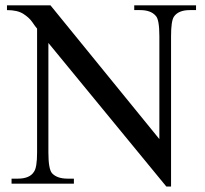

<svg xmlns="http://www.w3.org/2000/svg" viewBox="-20 -682 763 713"><path d="M708 -644.5H685.1Q642.1 -644.5 625.5 -619.6Q615.2 -603 615.2 -547.4V10.7H597.7L159.7 -522.5V-115.7Q159.7 -54.2 173.3 -38.6Q191.9 -18.6 231.4 -18.6H254.4V0H22.9V-18.6H45.9Q90.3 -18.6 106 -43.9Q117.7 -59.6 117.7 -115.7V-575.7Q111.3 -583 100.1 -599.6Q88.9 -616.2 66.9 -630.4Q44.9 -644.5 5.9 -644.5V-662.1H167.5L571.8 -165.5V-547.4Q571.8 -610.4 558.1 -623.5Q540 -644.5 500.5 -644.5H478.5V-662.1H708Z"/></svg>

Font: BabelStone Roman
Style: Regular
Weight: 400
Designer: Walt Agee, Victor Gaultney, Peter Martin, Debbi Hosken, Becca Hirsbrunner (SIL); Andrew West (BabelStone)
Foundry: BabelStone
Version: Version 16.000